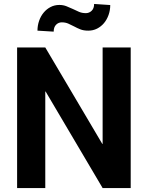

<svg xmlns="http://www.w3.org/2000/svg" viewBox="-20 -951 748 971"><path d="M537.5 -925.5Q537.5 -899 529 -875.2Q520.5 -851.5 505.8 -834Q491 -816.5 470.8 -806.2Q450.5 -796 426.5 -796Q403 -796 386.5 -802.5Q370 -809 355.5 -817Q341 -824.5 326.2 -831.2Q311.5 -838 292.5 -838Q275.5 -838 263.5 -825.8Q251.5 -813.5 251.5 -791L169.5 -796Q169.5 -822 177.8 -845.8Q186 -869.5 200.8 -887.2Q215.5 -905 235.8 -915.5Q256 -926 280 -926Q299.5 -926 316 -919.5Q332.5 -913 348.5 -905.5Q364 -898 379.5 -891.2Q395 -884.5 414 -884.5Q431 -884.5 443.5 -896.5Q456 -908.5 456 -931ZM641 0H499L210.5 -488.5L209 -488V0H66.5V-711H209L497.5 -223L499 -223.5V-711H641Z"/></svg>

Font: Roberto Sans
Style: Bold
Weight: 700
Designer: Google (font) & Cristiano Sobral (main changes)
Version: Version 1.000;October 12, 2021;FontCreator 14.0.0.2814 64-bi